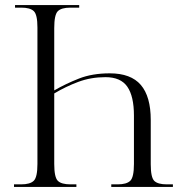

<svg xmlns="http://www.w3.org/2000/svg" viewBox="-20 -734 724 754"><path d="M35 0V-10H63Q98 -10 112.5 -24Q127 -38 127 -90V-626Q127 -677 112.5 -690.5Q98 -704 64 -704H39V-714H291V-704H256Q221 -704 207 -690Q193 -676 193 -624V-379Q238 -405 290 -425.5Q342 -446 411 -446Q494 -446 533 -400.5Q572 -355 572 -263V-89Q572 -37 586 -23.5Q600 -10 635 -10H659V0H417V-10H442Q477 -10 491.5 -24Q506 -38 506 -90V-280Q506 -356 480 -393.5Q454 -431 394 -431Q337 -431 287.5 -412.5Q238 -394 193 -367V-90Q193 -38 207 -24Q221 -10 257 -10H280V0Z"/></svg>

Font: Noto Serif Display SemiCondensed Light
Style: Regular
Weight: 300
Width: 4
Designer: Monotype Design Team
Foundry: Monotype Imaging Inc.
Version: Version 2.009